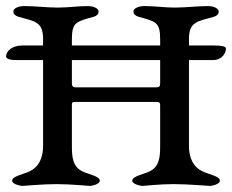

<svg xmlns="http://www.w3.org/2000/svg" viewBox="-20 -611 765 633"><path d="M36 -413H682C712 -413 725 -436 725 -451C725 -459 708 -461 683 -461H53C21 -461 0 -443 0 -425C0 -414 22 -413 36 -413ZM217 -266C217 -276 222 -275 232 -275H494C504 -275 508 -274 508 -264V-129C508 -92 505 -60 471 -45C449 -35 416 -30 416 -15C416 -5 438 1 449 2C456 2 505 -4 552 -4C600 -4 666 2 673 2C684 1 705 -5 705 -15C705 -30 672 -35 650 -45C616 -60 603 -92 603 -129V-482C603 -539 629 -540 686 -556C695 -559 701 -564 701 -573C701 -585 681 -591 666 -591C632 -591 591 -586 556 -586C520 -586 494 -591 455 -591C440 -591 420 -585 420 -573C420 -564 427 -559 436 -556C493 -540 508 -539 508 -482V-336C508 -326 505 -323 495 -323H230C220 -323 217 -329 217 -334V-482C217 -539 233 -540 290 -556C299 -559 305 -564 305 -573C305 -585 285 -591 270 -591C236 -591 205 -586 170 -586C134 -586 98 -591 59 -591C44 -591 24 -585 24 -573C24 -564 31 -559 40 -556C97 -540 122 -539 122 -482V-129C122 -92 109 -60 75 -45C53 -35 20 -30 20 -15C20 -5 42 1 53 2C60 2 119 -4 166 -4C214 -4 270 2 277 2C288 1 309 -5 309 -15C309 -30 276 -35 254 -45C220 -60 217 -92 217 -129Z"/></svg>

Font: EB Garamond SC 08
Style: Regular
Weight: 400
Version: Version 0.016